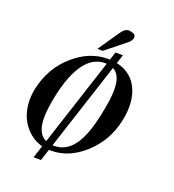

<svg xmlns="http://www.w3.org/2000/svg" viewBox="-178 -1074 1188 1310"><g transform="rotate(20 416.5 -419.0)"><path d="M551 -764 270 99H216L497 -764ZM699 -339Q667 -190 555 -87Q443 16 311 16Q201 16 129 -63Q57 -142 57 -263Q57 -303 66 -345Q101 -506 219 -608Q332 -706 464 -706Q522 -706 568.5 -688Q615 -670 646.5 -636.5Q678 -603 695 -555Q712 -507 712 -447Q712 -394 699 -339ZM551 -336Q576 -451 576 -522Q576 -672 457 -672Q281 -672 211 -341Q201 -292 196 -252Q191 -212 191 -180Q191 -22 321 -22Q412 -22 471 -111Q520 -186 551 -336ZM566 -929Q582 -922 582 -906Q582 -882 556 -861L411 -745H372L479 -901Q504 -937 533 -937Q542 -937 566 -929Z"/></g></svg>

Font: GFS Didot
Style: Bold Italic
Weight: 700
Italic angle: -12°
Designer: Designed by Takis Katsoulidis and George D. Matthiopoulos.
Foundry: Designed by Takis Katsoulidis and George D. Matthiopoulos.
Version: Version 1.0